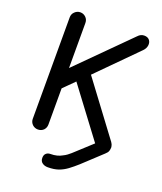

<svg xmlns="http://www.w3.org/2000/svg" viewBox="-173 -891 1015 1203"><g transform="rotate(20 334.0 -290.0)"><path d="M291 201.2Q269.5 201.2 254.9 190.4Q239.3 179.7 239.3 157.2Q239.3 136.7 251 127Q261.7 117.2 278.3 117.2Q301.8 117.2 321.3 112.3Q340.8 107.4 355.5 98.6Q370.1 91.8 381.8 83Q392.6 74.2 402.3 66.4Q441.4 30.3 519.5 -41Q459 -122.1 276.4 -365.2Q257.8 -346.7 204.1 -293Q204.1 -232.4 204.1 -51.8Q204.1 -30.3 189.5 -14.6Q173.8 0 152.3 0Q130.9 0 115.2 -14.6Q99.6 -30.3 99.6 -51.8Q99.6 -277.3 99.6 -728.5Q99.6 -751 115.2 -765.6Q130.9 -781.2 152.3 -781.2Q173.8 -781.2 189.5 -765.6Q204.1 -751 204.1 -728.5Q204.1 -628.9 204.1 -428.7Q287.1 -511.7 535.2 -759.8Q546.9 -772.5 556.6 -776.4Q567.4 -781.2 578.1 -781.2Q602.5 -781.2 614.3 -765.6Q625 -751 622.1 -730.5Q619.1 -710 602.5 -693.4Q517.6 -607.4 347.7 -436.5Q410.2 -353.5 597.7 -101.6Q614.3 -81.1 618.2 -71.3Q622.1 -60.5 623 -52.7Q623 -39.1 619.1 -27.3Q615.2 -15.6 600.6 -2.9Q558.6 36.1 473.6 115.2Q445.3 140.6 418.9 160.2Q392.6 179.7 363.3 190.4Q333 201.2 291 201.2Z"/></g></svg>

Font: Abed
Style: Bold
Weight: 700
Designer: Johan Aakerlund
Version: Version 3.105